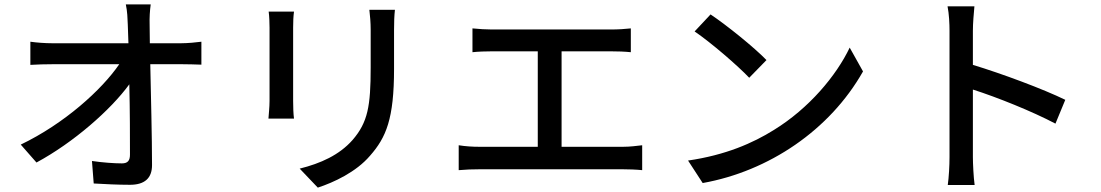

<svg xmlns="http://www.w3.org/2000/svg" viewBox="-20 -811 5040 879"><path d="M809 -613H666L665 -699C664 -730 666 -762 670 -791H556C563 -759 564 -726 565 -699C566 -678 567 -650 568 -613H219C187 -613 147 -616 119 -620V-514C152 -516 186 -517 221 -517H526C446 -400 275 -245 75 -149L147 -67C316 -158 487 -308 572 -425C575 -305 575 -178 575 -103C575 -76 565 -63 538 -63C503 -63 448 -67 401 -74L409 29C462 32 519 35 575 35C642 35 676 5 676 -55C676 -183 671 -371 668 -517H814C839 -517 875 -516 902 -515V-620C881 -617 838 -613 809 -613Z M1788 -766H1671C1674 -739 1677 -710 1677 -674V-502C1677 -325 1664 -251 1594 -170C1533 -101 1448 -63 1352 -39L1435 48C1508 24 1610 -23 1674 -98C1748 -182 1784 -267 1784 -496V-674C1784 -710 1785 -739 1788 -766ZM1326 -758H1210C1213 -737 1214 -703 1214 -684V-349C1214 -320 1210 -285 1209 -268H1326C1323 -288 1322 -322 1322 -349V-684C1322 -712 1323 -737 1326 -758Z M2833 -139H2551V-576H2778C2807 -576 2840 -575 2868 -572V-681C2841 -678 2809 -676 2778 -676H2231C2208 -676 2170 -678 2143 -681V-572C2168 -575 2208 -576 2231 -576H2442V-139H2173C2144 -139 2111 -141 2080 -146V-32C2112 -35 2144 -36 2173 -36H2833C2854 -36 2893 -35 2920 -32V-146C2893 -143 2865 -139 2833 -139Z M3233 -745 3160 -667C3234 -617 3359 -509 3410 -455L3489 -536C3433 -594 3305 -697 3233 -745ZM3130 -76 3197 27C3499 -27 3779 -215 3931 -484L3870 -593C3809 -465 3684 -315 3523 -216C3427 -156 3302 -101 3130 -76Z M4812 -245 4857 -354C4757 -403 4566 -474 4434 -514V-670C4434 -705 4438 -749 4441 -782H4318C4325 -747 4327 -702 4327 -670V-92C4327 -53 4324 1 4319 36H4442C4437 1 4434 -63 4434 -92V-401C4544 -366 4706 -301 4812 -245Z"/></svg>

Font: Spoqa Han Sans Neo Medium
Style: Regular
Weight: 500
Designer: [Spoqa Han Sans Neo] Dong-huui Kim ___ Younghwa Kang ___ Yujin Lee ___ [Noto Sans] Ryoko NISHIZUKA ____ (kana & ideograp
Foundry: Spoqa (http://www.spoqa-han-sans.com)
Version: Version 1.100;hotconv 1.0.109;makeotfexe 2.5.65596